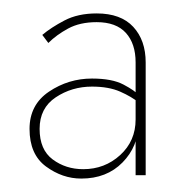

<svg xmlns="http://www.w3.org/2000/svg" viewBox="-20 -721 278 286"><path d="M39 -529Q39 -560 63 -576Q87 -592 117 -592Q142 -592 159 -584.5Q176 -577 187 -568V-579Q181 -586 164 -595Q147 -604 117 -604Q82 -604 53 -584.5Q24 -565 24 -529Q24 -491 48.5 -473Q73 -455 101 -455Q139 -455 162.5 -479Q186 -503 186 -536L182 -543Q182 -511 159 -490Q136 -469 104 -469Q78 -469 58.5 -483.5Q39 -498 39 -529ZM52 -657Q64 -669 81.5 -678.5Q99 -688 124 -688Q153 -688 167.5 -672Q182 -656 182 -628V-460H197V-628Q197 -661 178.5 -681Q160 -701 124 -701Q96 -701 76 -690.5Q56 -680 43 -669Z"/></svg>

Font: Jost ExtraLight
Style: Regular
Weight: 250
Version: Version 3.710